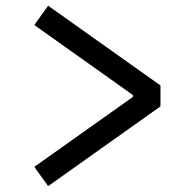

<svg xmlns="http://www.w3.org/2000/svg" viewBox="-20 -658 660 662"><path d="M98.3 -82.7 438.2 -323.8V-330.3L98.3 -571.8L146 -638.3L533.3 -363.3V-291.2L146 -16.2Z"/></svg>

Font: Monaspace Neon Var ExtraLight
Style: Regular
Weight: 200
Designer: Riley Cran and the Lettermatic Team
Version: Version 1.200 (Monaspace Neon Var)